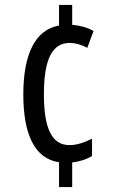

<svg xmlns="http://www.w3.org/2000/svg" viewBox="-20 -795 469 774"><path d="M271 -695V-775H218V-692C121 -675 74 -575 74 -414C74 -253 120 -155 218 -141V-41H271V-140C303 -144 330 -153 351 -166V-236C320 -220 288 -210 260 -210C190 -210 157 -275 157 -415C157 -553 189 -622 261 -622C281 -622 307 -616 332 -602L357 -670C333 -684 304 -692 271 -695Z"/></svg>

Font: Noto Sans Tamil UI ExtraCondensed
Style: Regular
Weight: 400
Width: 2
Designer: Jelle Bosma - Monotype Design Team
Foundry: Monotype Imaging Inc.
Version: Version 2.004